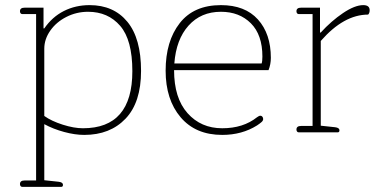

<svg xmlns="http://www.w3.org/2000/svg" viewBox="-20 -517 1484 750"><path d="M58 202Q58 188 76 188H121V-462H67Q63 -462 60.5 -465Q58 -468 58 -473Q58 -487 76 -487H150V-406H153Q184 -451 229.5 -474Q275 -497 330 -497Q424 -497 477.5 -432Q531 -367 531 -240Q531 -117 470.5 -53.5Q410 10 309 10Q273 10 230.5 -1.5Q188 -13 153 -32V187L209 193Q226 195 226 205Q226 213 219 213H67Q63 213 60.5 210Q58 207 58 202ZM497 -239Q497 -361 449.5 -416Q402 -471 324 -471Q279 -471 239.5 -451Q200 -431 176.5 -397.5Q153 -364 153 -327V-64Q181 -44 225 -30Q269 -16 304 -16Q497 -16 497 -239Z M627 -241Q627 -356 682 -426.5Q737 -497 843 -497Q937 -497 987.5 -441Q1038 -385 1038 -291Q1038 -266 1029 -243H660Q660 -134 712.5 -75Q765 -16 848 -16Q930 -16 984 -59Q992 -65 997 -65Q1002 -65 1005 -61Q1008 -57 1008 -52Q1008 -46 1002 -40.5Q996 -35 984 -27Q925 10 848 10Q744 10 685.5 -59Q627 -128 627 -241ZM1002 -269Q1005 -278 1005 -296Q1005 -381 960 -426Q915 -471 843 -471Q765 -471 716.5 -417Q668 -363 661 -269Z M1138 -11Q1138 -25 1156 -25H1201V-462H1147Q1143 -462 1140.5 -465Q1138 -468 1138 -473Q1138 -487 1156 -487H1230V-390H1233Q1274 -435 1320 -466Q1366 -497 1399 -497Q1424 -497 1424 -477Q1424 -466 1418 -460Q1323 -460 1233 -357V-26L1289 -20Q1306 -18 1306 -8Q1306 0 1299 0H1147Q1143 0 1140.5 -3Q1138 -6 1138 -11Z"/></svg>

Font: Maitree ExtraLight
Style: Regular
Weight: 250
Designer: CadsonDemak Team
Foundry: CadsonDemak
Version: Version 1.002